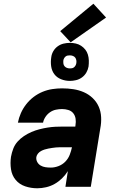

<svg xmlns="http://www.w3.org/2000/svg" viewBox="-20 -1002 640 1030"><path d="M180 8Q146 8 115 -2.5Q84 -13 64 -37Q44 -61 39 -94Q34 -127 39 -161Q43 -183 51 -204Q59 -225 74 -242Q89 -259 108.5 -272Q128 -285 149 -294Q170 -303 191.5 -308.5Q213 -314 234.5 -317.5Q256 -321 277 -322Q298 -323 319 -323H384L385 -331Q388 -348 385.5 -365Q383 -382 373 -394.5Q363 -407 346.5 -412Q330 -417 313 -417Q297 -417 280 -413.5Q263 -410 248.5 -400Q234 -390 224 -375Q214 -360 211 -344H76Q81 -370 92 -395Q103 -420 120.5 -442.5Q138 -465 160.5 -482Q183 -499 208.5 -509.5Q234 -520 260.5 -524Q287 -528 313 -528Q344 -528 373.5 -523.5Q403 -519 429.5 -507.5Q456 -496 477 -476Q498 -456 509.5 -430Q521 -404 522.5 -373.5Q524 -343 518 -313L467 0H331L344 -84Q331 -63 312.5 -45Q294 -27 272.5 -15Q251 -3 227 2.5Q203 8 180 8ZM253 -103Q273 -103 294 -111Q315 -119 330.5 -135Q346 -151 354 -171.5Q362 -192 366 -212H319Q310 -212 300 -212Q290 -212 280 -211Q270 -210 260 -208.5Q250 -207 239.5 -205Q229 -203 219.5 -200Q210 -197 200.5 -192Q191 -187 184 -178.5Q177 -170 175 -160Q173 -146 179.5 -133.5Q186 -121 198 -114Q210 -107 224 -105Q238 -103 253 -103ZM355 -568Q330 -568 307.5 -577Q285 -586 271.5 -604Q258 -622 254.5 -646Q251 -670 255 -695Q257 -712 266 -727.5Q275 -743 289.5 -753.5Q304 -764 321 -768Q338 -772 355 -772Q371 -772 386.5 -768.5Q402 -765 415 -756.5Q428 -748 437.5 -736Q447 -724 451.5 -709Q456 -694 456.5 -678Q457 -662 455 -645Q452 -628 443 -612.5Q434 -597 419.5 -586.5Q405 -576 388 -572Q371 -568 355 -568ZM355 -635Q360 -635 366 -636Q372 -637 377 -641Q382 -645 385 -650.5Q388 -656 389 -661Q391 -670 389.5 -678.5Q388 -687 383.5 -693Q379 -699 371 -702Q363 -705 355 -705Q349 -705 343 -704Q337 -703 332 -699Q327 -695 324 -689.5Q321 -684 320 -679Q319 -670 320 -661.5Q321 -653 326 -647Q331 -641 338.5 -638Q346 -635 355 -635ZM359 -775 303 -835 481 -982 549 -908Z"/></svg>

Font: Iosevka SS04 Heavy Extended
Style: Italic
Weight: 900
Width: 7
Italic angle: -9°
Monospace: yes
Designer: Belleve Invis
Foundry: Belleve Invis
Version: Version 19.0.0; ttfautohint (v1.8.4)